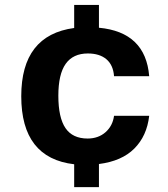

<svg xmlns="http://www.w3.org/2000/svg" viewBox="-20 -743 677 776"><path d="M379.9 -723.1V-630.9Q568.4 -613.3 583 -435.1H440.9Q437.5 -480.5 409.9 -503.7Q382.3 -526.9 335 -526.9Q275.4 -526.9 245.6 -485.1Q215.8 -443.4 215.8 -356Q215.8 -267.6 244.6 -225.3Q273.4 -183.1 334 -183.1Q377.4 -183.1 406.5 -208.7Q435.5 -234.4 440.9 -274.9H583Q573.7 -193.4 522.9 -142.6Q472.2 -91.8 379.9 -80.1V13.2H279.8V-79.1Q65.9 -104 65.9 -354Q65.9 -601.1 279.8 -629.9V-723.1Z"/></svg>

Font: Nacelle Bold
Style: Regular
Weight: 700
Designer: Sora Sagano
Foundry: Sora Sagano
Version: Version 1.000;FEAKit 1.0